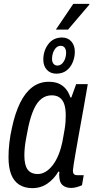

<svg xmlns="http://www.w3.org/2000/svg" viewBox="-20 -961 487 993"><path d="M147 12Q108 12 80 -5.5Q52 -23 38 -58.5Q24 -94 24 -148Q24 -184 28.5 -223Q33 -262 42 -301Q58 -376 84 -429Q110 -482 147 -510Q184 -538 232 -538Q264 -538 285.5 -528Q307 -518 321.5 -500Q336 -482 344 -457H349L374 -526H434L412 -400Q407 -372 400 -333.5Q393 -295 385.5 -253Q378 -211 371.5 -173.5Q365 -136 361 -110.5Q357 -85 357 -79Q357 -67 362 -61Q367 -55 379 -55H413L404 -3Q393 2 378 6.5Q363 11 348 11Q323 11 306 -1.5Q289 -14 287 -43Q286 -49 286 -56.5Q286 -64 287 -72L282 -74Q261 -37 226.5 -12.5Q192 12 147 12ZM176 -61Q196 -61 215.5 -72.5Q235 -84 252.5 -106.5Q270 -129 283.5 -162.5Q297 -196 305 -240Q311 -271 314.5 -293.5Q318 -316 319 -333Q320 -350 320 -365Q320 -399 312.5 -421.5Q305 -444 289 -456Q273 -468 247 -468Q218 -468 195 -450.5Q172 -433 155.5 -397Q139 -361 127 -307Q120 -272 115 -245Q110 -218 108 -196.5Q106 -175 106 -157Q106 -107 123 -84Q140 -61 176 -61ZM271 -580Q241 -580 222.5 -600Q204 -620 204 -652Q204 -699 230 -733Q256 -767 301 -767Q331 -767 349 -746.5Q367 -726 367 -694Q367 -664 355.5 -637.5Q344 -611 323 -595.5Q302 -580 271 -580ZM277 -622Q291 -622 301 -632Q311 -642 316.5 -657Q322 -672 322 -687Q322 -704 315 -714Q308 -724 294 -724Q280 -724 270 -714Q260 -704 254.5 -688.5Q249 -673 249 -657Q249 -641 256.5 -631.5Q264 -622 277 -622ZM269 -808 359 -941H442V-937L332 -808Z"/></svg>

Font: Archivo Condensed
Style: Italic
Weight: 400
Width: 3
Italic angle: -10°
Designer: Hector Gatti
Foundry: Omnibus-Type
Version: Version 2.001